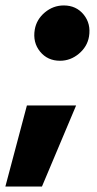

<svg xmlns="http://www.w3.org/2000/svg" viewBox="-70 -520 357 705"><path d="M-50.3 165 28.8 -132.8H209.5L84 165ZM150.4 -296.9Q104.5 -296.9 77.1 -330.6Q49.8 -364.3 57.6 -411.1Q64 -448.7 94.7 -474.4Q125.5 -500 164.1 -500Q210 -500 237.3 -466.3Q264.6 -432.6 256.8 -385.7Q250.5 -348.6 219.7 -322.8Q189 -296.9 150.4 -296.9Z"/></svg>

Font: Inter Display Black
Style: Italic
Weight: 900
Italic angle: -9.39999°
Designer: Rasmus Andersson
Foundry: rsms
Version: Version 4.000;git-a52131595